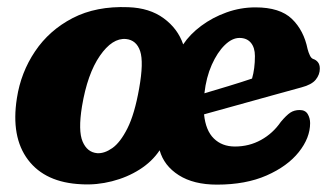

<svg xmlns="http://www.w3.org/2000/svg" viewBox="-20 -500 924 534"><path d="M336.5 -480Q396 -478 435.2 -449.2Q474.5 -420.5 489.5 -376.5Q508 -404.5 539.5 -428Q571 -451.5 610 -465.5Q649 -479.5 690.5 -479.5Q758.5 -479.5 791.8 -447.5Q825 -415.5 835.5 -363.5Q838 -354 841.8 -346Q845.5 -338 851 -336Q859 -333.5 864.2 -327Q869.5 -320.5 869.5 -309Q869.5 -292.5 858.2 -278.5Q847 -264.5 818.5 -257Q783.5 -247.5 734.2 -233.8Q685 -220 634.8 -206.2Q584.5 -192.5 547.5 -182Q552 -137 574.8 -114.8Q597.5 -92.5 633.5 -92.5Q673 -92.5 706 -110.8Q739 -129 761 -161Q776.5 -179.5 787.5 -186.8Q798.5 -194 813.5 -194Q829 -194 835.8 -182.8Q842.5 -171.5 842.5 -157.5Q842.5 -116.5 811 -77Q779.5 -37.5 721.5 -12Q663.5 13.5 583.5 13.5Q518.5 13.5 477.2 -12.8Q436 -39 424 -82Q403 -50.5 368.2 -28.5Q333.5 -6.5 291.2 4.2Q249 15 206.5 12.5Q106 8 58 -55.5Q10 -119 27 -227Q38 -298.5 77.5 -357.2Q117 -416 182.2 -449.8Q247.5 -483.5 336.5 -480ZM646 -394.5Q625.5 -394.5 605 -374.5Q584.5 -354.5 569 -319.8Q553.5 -285 548.5 -240.5Q579 -249.5 615.2 -260.5Q651.5 -271.5 681 -281.5Q689 -309 689 -344Q689 -367.5 677.8 -381Q666.5 -394.5 646 -394.5ZM250 -74Q270 -72.5 292.2 -88Q314.5 -103.5 334.5 -143.2Q354.5 -183 367 -254Q380 -327 369.8 -357.8Q359.5 -388.5 330.5 -391.5Q292.5 -395 257.8 -344.8Q223 -294.5 208 -204Q197 -136 209.8 -106.2Q222.5 -76.5 250 -74Z"/></svg>

Font: Fraunces 9pt S100
Style: Bold Italic
Weight: 700
Italic angle: -16°
Version: Version 1.000; ttfautohint (v1.8.3)